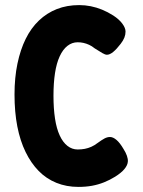

<svg xmlns="http://www.w3.org/2000/svg" viewBox="-20 -717 560 754"><path d="M288 17Q241 17 201.5 1Q162 -15 132 -45.5Q102 -76 80.5 -120Q59 -164 48 -220.5Q37 -277 37 -346Q37 -412 48.5 -467Q60 -522 81 -564.5Q102 -607 133 -636.5Q164 -666 203.5 -681.5Q243 -697 291 -697Q314 -697 336.5 -692.5Q359 -688 381 -679Q403 -670 425 -656Q448 -641 460.5 -624Q473 -607 473 -593Q473 -581 468.5 -569.5Q464 -558 454 -545Q438 -524 424.5 -513Q411 -502 400 -502Q393 -502 382 -508.5Q371 -515 352 -527Q341 -536 330 -541Q319 -546 308 -548.5Q297 -551 285 -551Q263 -551 245 -537Q227 -523 214.5 -496Q202 -469 196 -430Q190 -391 190 -341Q190 -291 196 -251.5Q202 -212 214.5 -185Q227 -158 245 -144Q263 -130 285 -130Q300 -130 313 -132.5Q326 -135 338.5 -140.5Q351 -146 364 -156Q379 -167 390 -173Q401 -179 412 -179Q424 -179 437.5 -167.5Q451 -156 465 -132Q474 -118 478.5 -105Q483 -92 482 -82Q481 -68 468.5 -53Q456 -38 432 -23Q411 -10 388.5 -1Q366 8 341.5 12.5Q317 17 288 17Z"/></svg>

Font: Fredoka Condensed SemiBold
Style: Regular
Weight: 600
Width: 3
Designer: Ben Nathan
Foundry: Milena B. Brandão, Ben Nathan
Version: Version 2.001